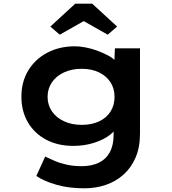

<svg xmlns="http://www.w3.org/2000/svg" viewBox="-20 -791 930 1041"><path d="M437 230Q352 230 285 210.5Q218 191 177 163L225 58Q248 69 277 81.5Q306 94 342.5 102Q379 110 423 110Q477 110 516 91Q555 72 575.5 34Q596 -4 596 -60V-126L621 -121Q614 -90 579 -62Q544 -34 491 -17Q438 0 378 0Q294 0 230.5 -33.5Q167 -67 131.5 -127.5Q96 -188 96 -267Q96 -347 133 -408.5Q170 -470 236 -505Q302 -540 387 -540Q412 -540 443.5 -534Q475 -528 506.5 -516.5Q538 -505 565.5 -490.5Q593 -476 609.5 -457Q626 -438 628 -416L598 -408L603 -529H739V-66Q739 8 715 63.5Q691 119 649.5 156Q608 193 553.5 211.5Q499 230 437 230ZM423 -114Q477 -114 517.5 -133Q558 -152 579.5 -186.5Q601 -221 601 -266Q601 -311 579 -345Q557 -379 517 -398.5Q477 -418 423 -418Q369 -418 327 -398.5Q285 -379 261.5 -344.5Q238 -310 238 -266Q238 -222 261.5 -187.5Q285 -153 327 -133.5Q369 -114 423 -114ZM304 -603 253 -647 388 -771H480L615 -647L564 -603L419 -685H449Z"/></svg>

Font: Lexend Mega SemiBold
Style: Regular
Weight: 600
Designer: Bonnie Shaver-Troup, Thomas Jockin
Foundry: Lexend
Version: Version 1.007